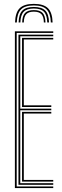

<svg xmlns="http://www.w3.org/2000/svg" viewBox="-20 -960 315 980"><path d="M152.8 -940.2Q202.5 -940.2 224.8 -918.1Q247 -896 248.5 -845.2H239.5Q238 -891.8 217.9 -912Q197.8 -932.2 152.8 -932.2Q107.5 -932.2 87.4 -912Q67.2 -891.8 65.8 -845.2H56.8Q58.2 -896 80.5 -918.1Q102.8 -940.2 152.8 -940.2ZM152.8 -924.5Q193 -924.5 211.1 -906.1Q229.2 -887.8 230.2 -845.2H221.2Q220.2 -883.2 204.4 -899.9Q188.5 -916.5 152.8 -916.5Q117 -916.5 101 -899.9Q85 -883.2 84 -845.2H75Q76 -887.8 94.1 -906.1Q112.2 -924.5 152.8 -924.5ZM152.8 -908.5Q183.8 -908.5 197.5 -893.9Q211.2 -879.2 212.2 -845.2H203.8Q203.5 -874.8 191.4 -887.6Q179.2 -900.5 152.8 -900.5Q126.2 -900.5 114.1 -887.6Q102 -874.8 101.5 -845.2H93.2Q93.8 -879.2 107.8 -893.9Q121.8 -908.5 152.8 -908.5ZM56 0V-800H251.8V-791.8H65.2V-8.2H251.8V0ZM92.5 -33.2V-389H241.8V-380.5H101.5V-41.5H251.8V-33.2ZM74.2 -16.8V-783.2H251.8V-775H83.5V-405.5H241.8V-397.2H83.5V-25H251.8V-16.8ZM92.5 -413.8V-766.8H251.8V-758.5H101.5V-422.2H241.8V-413.8Z"/></svg>

Font: Big Shoulders Inline Display Thin Light
Style: Regular
Weight: 300
Version: Version 2.002